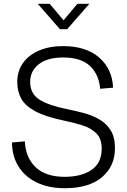

<svg xmlns="http://www.w3.org/2000/svg" viewBox="-20 -982 669 1012"><path d="M508 -514Q502 -588 455 -633.5Q408 -679 313 -679Q230 -679 184.5 -643.5Q139 -608 139 -550Q139 -488 188 -457Q237 -426 337 -406Q377 -398 420.5 -386.5Q464 -375 501.5 -354Q539 -333 562.5 -296.5Q586 -260 586 -201Q586 -106 517.5 -48Q449 10 321 10Q237 10 175 -19.5Q113 -49 78.5 -103Q44 -157 43 -231L111 -237Q115 -151 168 -100.5Q221 -50 321 -50Q409 -50 462.5 -86.5Q516 -123 516 -199Q516 -251 488 -279Q460 -307 414 -321.5Q368 -336 314 -347Q219 -367 166 -395.5Q113 -424 92 -462Q71 -500 71 -550Q71 -607 101 -649.5Q131 -692 185.5 -715.5Q240 -739 312 -739Q434 -739 503 -678.5Q572 -618 576 -520ZM296 -828 179 -962H242L315 -875L388 -962H451L334 -828Z"/></svg>

Font: BDO Grotesk Light
Style: Regular
Weight: 300
Designer: Deni Anggara
Foundry: Lokal Container
Version: Version 2.000